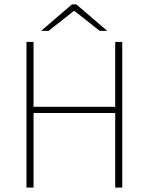

<svg xmlns="http://www.w3.org/2000/svg" viewBox="-20 -850 674 870"><path d="M100 0V-660H132V-366H502V-660H534V0H502V-338H132V0ZM166 -710 306 -830H326L466 -710H432L318 -800H314L200 -710Z"/></svg>

Font: Source Sans 3
Style: Regular
Weight: 200
Designer: Paul D. Hunt
Foundry: Adobe
Version: Version 3.046;hotconv 1.0.118;makeotfexe 2.5.65603